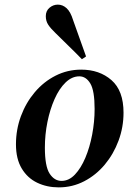

<svg xmlns="http://www.w3.org/2000/svg" viewBox="-20 -796 559 830"><path d="M234 14Q183 14 141 -6Q99 -26 74 -67.5Q49 -109 49 -172Q49 -236 70.5 -294Q92 -352 130.5 -397.5Q169 -443 220.5 -469Q272 -495 331 -495Q410 -495 462 -449.5Q514 -404 514 -309Q514 -246 492.5 -188Q471 -130 433 -84.5Q395 -39 344 -12.5Q293 14 234 14ZM246 -14Q278 -14 304 -41.5Q330 -69 349 -114Q368 -159 378.5 -214.5Q389 -270 389 -325Q389 -404 370.5 -435Q352 -466 323 -466Q291 -466 263.5 -439.5Q236 -413 216 -368Q196 -323 185 -268.5Q174 -214 174 -158Q174 -77 194.5 -45.5Q215 -14 246 -14ZM352 -552 334 -540Q306 -569 277 -597Q248 -625 220 -653Q199 -673 188.5 -689Q178 -705 178 -726Q178 -749 194 -762.5Q210 -776 230 -776Q251 -776 268 -760.5Q285 -745 296 -709Q310 -669 324 -630.5Q338 -592 352 -552Z"/></svg>

Font: DeepMind Serif Text
Style: Italic
Weight: 400
Italic angle: -12°
Designer: Frank Grießhammer / Modifications: Colophon Foundry
Foundry: Colophon Foundry
Version: Version 5.003; ttfautohint (v1.8.2)